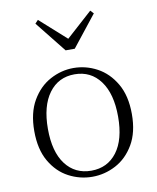

<svg xmlns="http://www.w3.org/2000/svg" viewBox="-88 -850 761 932"><g transform="rotate(-10 292.5 -384.0)"><path d="M292 14Q231 14 176 -15Q121 -44 86.5 -103.5Q52 -163 52 -253Q52 -343 87 -403Q122 -463 177 -492.5Q232 -522 292 -522Q353 -522 408 -492.5Q463 -463 498 -403Q533 -343 533 -253Q533 -163 498 -103.5Q463 -44 408 -15Q353 14 292 14ZM292 -16Q372 -16 418.5 -77.5Q465 -139 465 -252Q465 -365 418.5 -428Q372 -491 292 -491Q212 -491 165.5 -428Q119 -365 119 -252Q119 -139 165.5 -77.5Q212 -16 292 -16ZM163 -782 316 -645H269L421 -782L436 -766L315 -613H270L148 -766Z"/></g></svg>

Font: Noto Serif SC ExtraLight
Style: Regular
Weight: 200
Designer: Ryoko NISHIZUKA 西塚涼子 (kana & ideographs); Frank Grießhammer (Latin, Greek & Cyrillic); Wenlong ZHANG 张文龙 (bopomofo); San
Foundry: Adobe
Version: Version 2.002-H1;hotconv 1.1.0;makeotfexe 2.6.0